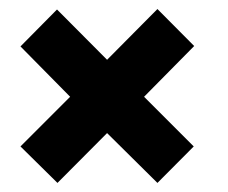

<svg xmlns="http://www.w3.org/2000/svg" viewBox="-20 -574 501 421"><path d="M24.9 -252.9 133.8 -361.8 24.9 -472.2 105 -553.2 214.8 -442.9 325.2 -554.2 405.8 -473.1 295.9 -361.8 404.8 -252.9 325.2 -172.9 214.8 -282.2 106 -172.9Z"/></svg>

Font: SimahzazaarabicW05-SemiBold
Style: Regular
Weight: 600
Designer: Ahmed zaza
Foundry: Ahmed zaza
Version: Version 1.001